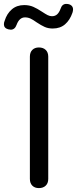

<svg xmlns="http://www.w3.org/2000/svg" viewBox="-50 -953 394 983"><path d="M103 -37V-663Q103 -685 115.5 -697.5Q128 -710 149 -710Q171 -710 184 -697.5Q197 -685 197 -663V-37Q197 -15 184 -2.5Q171 10 149 10Q128 10 115.5 -2.5Q103 -15 103 -37ZM-30 -829Q-30 -838 -26 -847Q-15 -883 10.5 -905Q36 -927 74 -927Q100 -927 120.5 -918Q141 -909 165 -893Q183 -881 194 -875.5Q205 -870 216 -870Q232 -870 242.5 -879.5Q253 -889 260 -908Q268 -933 289 -933Q305 -933 314.5 -925.5Q324 -918 324 -905Q324 -897 321 -888Q308 -850 283 -828.5Q258 -807 220 -807Q197 -807 179 -815Q161 -823 137 -839Q119 -852 106 -858Q93 -864 78 -864Q49 -864 35 -826Q26 -801 5 -801Q2 -801 -8 -803Q-30 -809 -30 -829Z"/></svg>

Font: Kodchasan Medium
Style: Regular
Weight: 500
Designer: Katatrad Aksorn Co.,Ltd.
Foundry: Cadson Demak Co.,Ltd.
Version: Version 1.000; ttfautohint (v1.6)